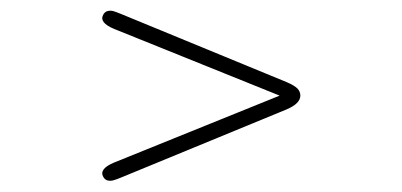

<svg xmlns="http://www.w3.org/2000/svg" viewBox="-20 -437 740 353"><path d="M203.1 -110.8Q193.8 -106.9 188.5 -105.5Q183.1 -104 178 -105.2Q172.9 -106.4 169.9 -111.8Q161.6 -126.5 189.9 -138.2L494.1 -261.2L189.9 -383.8Q161.6 -395.5 169.9 -410.2Q172.9 -415.5 178 -416.7Q183.1 -418 188.5 -416.5Q193.8 -415 203.1 -411.1L506.8 -286.1Q521.5 -279.8 526.9 -274.2Q532.2 -268.6 532.2 -261.2Q532.2 -246.6 506.8 -235.8Z"/></svg>

Font: Director Light
Style: Regular
Weight: 100
Designer: Ange Degheest & May Jolivet & Justine Herbel
Foundry: Velvetyne Type Foundry
Version: Version 1.000;FEAKit 1.0